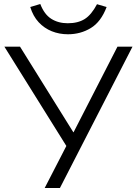

<svg xmlns="http://www.w3.org/2000/svg" viewBox="-20 -938 681 958"><path d="M203 0 320 -227 319 -197 2 -705H80L346 -278H347L566 -705H641L279 0ZM319 -767Q276 -767 238.5 -782Q201 -797 173 -827Q145 -857 131 -903L181 -918Q201 -866 236 -844Q271 -822 318 -822Q369 -822 402.5 -843Q436 -864 464 -917L512 -903Q484 -829 433 -798Q382 -767 319 -767Z"/></svg>

Font: Nunito Sans 7pt Light
Style: Regular
Weight: 300
Designer: Vernon Adams
Foundry: Vernon Adams
Version: Version 3.101;gftools[0.9.27]